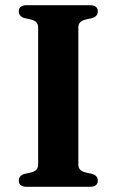

<svg xmlns="http://www.w3.org/2000/svg" viewBox="-20 -720 449 740"><path d="M282 -85Q282 -63 307.5 -56L335.5 -49.5Q357 -43 357 -23.5Q357 0 326 0H83Q52.5 0 52.5 -23.5Q52.5 -43 73.5 -49.5L102 -56Q127 -63 127 -85V-615Q127 -637 102 -644L73.5 -650.5Q52.5 -657 52.5 -676.5Q52.5 -700 83 -700H326Q357 -700 357 -676.5Q357 -657 335.5 -650.5L307.5 -644Q282 -637 282 -615Z"/></svg>

Font: Fraunces 9pt SemiBold
Style: Regular
Weight: 600
Version: Version 1.000;[b76b70a41]